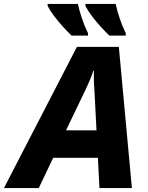

<svg xmlns="http://www.w3.org/2000/svg" viewBox="-80 -951 750 971"><path d="M-60 0 309 -714H521L587 0H423L415 -153H189L116 0ZM254 -292H408L398 -486Q396 -512 395 -539Q394 -566 395 -593H392Q384 -568 373.5 -543.5Q363 -519 350 -492ZM473 -771Q452 -791 428.5 -817Q405 -843 384.5 -870Q364 -897 352 -921V-931H505Q512 -898 525 -859Q538 -820 556 -783V-771ZM282 -771Q261 -791 237.5 -817Q214 -843 193.5 -870Q173 -897 161 -921V-931H314Q321 -898 334 -859Q347 -820 365 -783V-771Z"/></svg>

Font: Noto Sans ExtraBold
Style: Italic
Weight: 800
Italic angle: -12°
Designer: Monotype Design Team
Foundry: Monotype Imaging Inc.
Version: Version 2.013; ttfautohint (v1.8.4.7-5d5b)